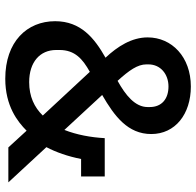

<svg xmlns="http://www.w3.org/2000/svg" viewBox="-28 -722 762 747"><g transform="rotate(90 353.5 -349.0)"><path d="M554 0H690L553 -148C573 -186 589 -232 599 -283H667V-375H518C515 -321 505 -266 486 -218L350 -365C433 -413 502 -465 502 -556C502 -649 425 -710 317 -710C202 -710 126 -636 126 -542C126 -480 161 -425 205 -378C129 -335 63 -282 63 -182C63 -73 142 12 287 12C393 12 454 -36 489 -71ZM317 -623C365 -623 397 -597 397 -550V-542C397 -493 351 -456 295 -425C254 -470 231 -503 231 -537V-545C231 -592 269 -623 317 -623ZM300 -81C222 -81 175 -123 175 -186V-199C175 -259 210 -289 260 -317L430 -134C398 -101 356 -81 300 -81Z"/></g></svg>

Font: IBM Plex Thai Looped Medium
Style: Regular
Weight: 500
Designer: Mike Abbink, Paul van der Laan, Pieter van Rosmalen, Ben Mitchell, Mark Frömberg
Foundry: Bold Monday
Version: Version 1.0